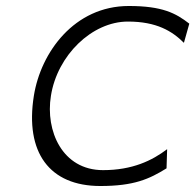

<svg xmlns="http://www.w3.org/2000/svg" viewBox="-20 -610 652 641"><path d="M93 -290C63 -101 145 11 315 11C427 11 478 -12 536 -48L538 -112C488 -74 422 -42 324 -42C188 -42 131 -173 150 -290C171 -425 287 -538 407 -538C503 -538 555 -506 594 -467L612 -531C567 -566 522 -590 410 -590C228 -590 116 -435 93 -290Z"/></svg>

Font: Charger Sport
Style: ExLitExtObl
Weight: 200
Designer: Jasper
Foundry: Cannot Into Space Fonts
Version: Version 1.1